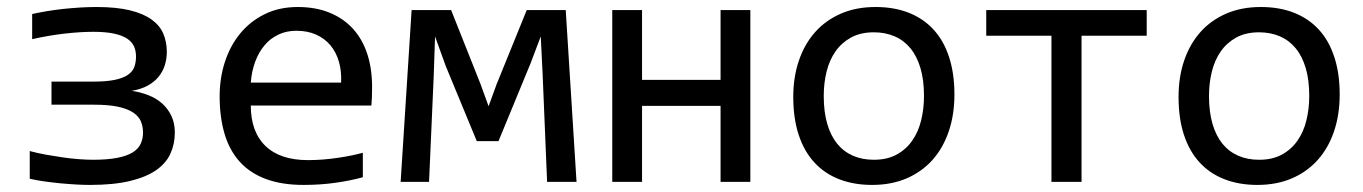

<svg xmlns="http://www.w3.org/2000/svg" viewBox="-20 -519 3889 548"><path d="M64.9 -87.9V-8.8C78 -5.9 92 -3.3 106.9 -1.2C121.9 0.9 137.1 2.7 152.6 4.2C168.1 5.6 183 6.8 197.5 7.6C212 8.4 225.3 8.8 237.3 8.8C282.2 8.8 320.1 5 351.1 -2.4C382 -9.9 406.9 -20.3 425.8 -33.4C444.7 -46.6 458.3 -62.4 466.6 -80.8C474.9 -99.2 479 -119.1 479 -140.6C479 -158.2 475.8 -173.8 469.5 -187.5C463.1 -201.2 454.5 -213 443.6 -222.9C432.7 -232.8 419.8 -240.8 404.8 -246.8C389.8 -252.8 373.5 -257.2 356 -259.8C373.5 -262.7 388.6 -267.6 401.1 -274.4C413.7 -281.2 424 -289.6 432.1 -299.3C440.3 -309.1 446.3 -320.1 450.2 -332.3C454.1 -344.5 456.1 -357.4 456.1 -371.1C456.1 -389.6 452.8 -406.7 446.3 -422.4C439.8 -438 428.7 -451.5 413.1 -462.9C397.5 -474.3 376.8 -483.2 351.1 -489.5C325.4 -495.8 293.3 -499 254.9 -499C240.6 -499 225.5 -498.5 209.7 -497.6C193.9 -496.6 178.1 -495.3 162.1 -493.7C146.2 -492 130.5 -489.9 115 -487.3C99.5 -484.7 85.1 -481.9 71.8 -479V-407.2C102.1 -414.1 132.3 -419.3 162.6 -422.9C192.9 -426.4 220.7 -428.2 246.1 -428.2C269.2 -428.2 288.6 -426.6 304.2 -423.3C319.8 -420.1 332.4 -415.4 341.8 -409.4C351.2 -403.4 358 -396.1 362.1 -387.5C366.1 -378.8 368.2 -369 368.2 -357.9C368.2 -346.5 366.5 -336.4 363.3 -327.6C360 -318.8 353.8 -311.4 344.7 -305.2C335.6 -299 323.2 -294.3 307.4 -291C291.6 -287.8 271.3 -286.1 246.6 -286.1H127V-220.2H247.1C275.4 -220.2 298.7 -218.3 316.9 -214.4C335.1 -210.4 349.5 -204.9 360.1 -197.8C370.7 -190.6 378 -182.2 382.1 -172.6C386.1 -163 388.2 -152.3 388.2 -140.6C388.2 -128.6 385.9 -117.8 381.3 -108.2C376.8 -98.6 369.1 -90.4 358.2 -83.7C347.2 -77.1 332.6 -71.9 314.2 -68.4C295.8 -64.8 272.8 -63 245.1 -63C233.4 -63 220.1 -63.6 205.3 -64.7C190.5 -65.8 175.1 -67.5 159.2 -69.8C143.2 -72.1 127.1 -74.7 110.8 -77.6C94.6 -80.6 79.3 -84 64.9 -87.9Z M1042 -271C1042 -305.8 1037.4 -337.3 1028.1 -365.5C1018.8 -393.6 1005.1 -417.6 987.1 -437.3C969 -456.9 946.8 -472.2 920.4 -482.9C894 -493.7 863.8 -499 829.6 -499C794.4 -499 763 -492.2 735.4 -478.5C707.7 -464.8 684.3 -446.4 665.3 -423.1C646.2 -399.8 631.8 -372.8 621.8 -342C611.9 -311.3 606.9 -278.6 606.9 -244.1C606.9 -204.4 611.6 -168.9 620.8 -137.5C630.1 -106 644.4 -79.5 663.8 -57.9C683.2 -36.2 708 -19.7 738.3 -8.3C768.6 3.1 804.7 8.8 846.7 8.8C877.9 8.8 908.1 6.8 937.3 2.7C966.4 -1.4 992.5 -6.7 1015.6 -13.2V-83C1005.2 -80.1 993.9 -77.4 981.7 -75C969.5 -72.5 956.7 -70.3 943.4 -68.4C930 -66.4 916.2 -64.9 901.9 -63.7C887.5 -62.6 873.2 -62 858.9 -62C806.2 -62 765.8 -75.4 737.8 -102.3C709.8 -129.2 695.8 -167.6 695.8 -217.8H1040C1040.7 -224.9 1041.2 -232.6 1041.5 -240.7C1041.8 -248.9 1042 -259 1042 -271ZM953.6 -283.2H695.8C697.4 -305 701.7 -325 708.5 -343.3C715.3 -361.5 724.3 -377.1 735.4 -390.1C746.4 -403.2 759.6 -413.2 774.9 -420.4C790.2 -427.6 807.1 -431.2 825.7 -431.2C847.2 -431.2 866 -427.5 882.3 -420.2C898.6 -412.8 912.2 -402.7 923.1 -389.6C934 -376.6 942.1 -361.1 947.3 -343C952.5 -325 954.6 -305 953.6 -283.2Z M1625.5 0 1594.7 -490.2H1483.4L1397.5 -278.8L1374.5 -215.8L1351.6 -278.8L1267.6 -490.2H1154.8L1123.5 0H1204.6L1217.8 -299.8L1221.7 -415L1252.4 -330.1L1340.8 -116.2H1402.8L1494.6 -338.9L1523.4 -415L1528.8 -306.2L1541.5 0Z M2121.6 0V-490.2H2036.6V-291H1812.5V-490.2H1727.5V0H1812.5V-216.8H2036.6V0Z M2704.1 -249C2704.1 -289.4 2699 -325.2 2688.7 -356.4C2678.5 -387.7 2663.7 -413.8 2644.3 -434.8C2624.9 -455.8 2601.3 -471.8 2573.5 -482.7C2545.7 -493.6 2514.2 -499 2479 -499C2442.2 -499 2409.3 -492.8 2380.4 -480.2C2351.4 -467.7 2326.8 -450.1 2306.6 -427.5C2286.5 -404.9 2271 -377.8 2260.3 -346.4C2249.5 -315 2244.1 -280.3 2244.1 -242.2C2244.1 -201.5 2249.3 -165.5 2259.5 -134.3C2269.8 -103 2284.6 -76.8 2304 -55.7C2323.3 -34.5 2346.9 -18.5 2374.8 -7.6C2402.6 3.3 2434.1 8.8 2469.2 8.8C2506 8.8 2538.9 2.5 2567.9 -10C2596.8 -22.5 2621.4 -40.1 2641.6 -62.7C2661.8 -85.4 2677.2 -112.5 2688 -144.3C2698.7 -176 2704.1 -210.9 2704.1 -249ZM2617.2 -245.1C2617.2 -220.7 2614.5 -197.5 2609.1 -175.5C2603.8 -153.6 2595.3 -134.3 2583.7 -117.7C2572.2 -101.1 2557.4 -87.8 2539.3 -77.9C2521.2 -68 2499.5 -63 2474.1 -63C2452 -63 2432.1 -66.8 2414.6 -74.5C2397 -82.1 2382 -93.5 2369.6 -108.6C2357.3 -123.8 2347.7 -142.7 2341.1 -165.5C2334.4 -188.3 2331.1 -214.8 2331.1 -245.1C2331.1 -269.2 2333.7 -292.2 2339.1 -314.2C2344.5 -336.2 2352.9 -355.5 2364.5 -372.1C2376.1 -388.7 2390.9 -401.9 2408.9 -411.9C2427 -421.8 2448.7 -426.8 2474.1 -426.8C2495.9 -426.8 2515.7 -422.9 2533.4 -415.3C2551.2 -407.6 2566.2 -396.2 2578.6 -381.1C2591 -366 2600.5 -347.1 2607.2 -324.5C2613.9 -301.8 2617.2 -275.4 2617.2 -245.1Z M3252.9 -417V-490.2H2794.9V-417H2981V0H3066.9V-417Z M3803.7 -249C3803.7 -289.4 3798.6 -325.2 3788.3 -356.4C3778.1 -387.7 3763.3 -413.8 3743.9 -434.8C3724.5 -455.8 3700.9 -471.8 3673.1 -482.7C3645.3 -493.6 3613.8 -499 3578.6 -499C3541.8 -499 3509 -492.8 3480 -480.2C3451 -467.7 3426.4 -450.1 3406.2 -427.5C3386.1 -404.9 3370.6 -377.8 3359.9 -346.4C3349.1 -315 3343.8 -280.3 3343.8 -242.2C3343.8 -201.5 3348.9 -165.5 3359.1 -134.3C3369.4 -103 3384.2 -76.8 3403.6 -55.7C3422.9 -34.5 3446.5 -18.5 3474.4 -7.6C3502.2 3.3 3533.7 8.8 3568.8 8.8C3605.6 8.8 3638.5 2.5 3667.5 -10C3696.5 -22.5 3721 -40.1 3741.2 -62.7C3761.4 -85.4 3776.9 -112.5 3787.6 -144.3C3798.3 -176 3803.7 -210.9 3803.7 -249ZM3716.8 -245.1C3716.8 -220.7 3714.1 -197.5 3708.7 -175.5C3703.4 -153.6 3694.9 -134.3 3683.3 -117.7C3671.8 -101.1 3657 -87.8 3638.9 -77.9C3620.8 -68 3599.1 -63 3573.7 -63C3551.6 -63 3531.7 -66.8 3514.2 -74.5C3496.6 -82.1 3481.6 -93.5 3469.2 -108.6C3456.9 -123.8 3447.3 -142.7 3440.7 -165.5C3434 -188.3 3430.7 -214.8 3430.7 -245.1C3430.7 -269.2 3433.3 -292.2 3438.7 -314.2C3444.1 -336.2 3452.6 -355.5 3464.1 -372.1C3475.7 -388.7 3490.5 -401.9 3508.5 -411.9C3526.6 -421.8 3548.3 -426.8 3573.7 -426.8C3595.5 -426.8 3615.3 -422.9 3633.1 -415.3C3650.8 -407.6 3665.9 -396.2 3678.2 -381.1C3690.6 -366 3700.1 -347.1 3706.8 -324.5C3713.5 -301.8 3716.8 -275.4 3716.8 -245.1Z"/></svg>

Font: CodeNewRoman Nerd Font Mono
Style: Regular
Weight: 400
Monospace: yes
Designer: Sam Radian
Foundry: Code New Roman
Version: Version 2.00 November 29, 2014;Nerd Fonts 3.2.1